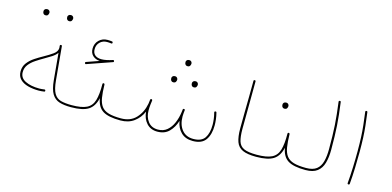

<svg xmlns="http://www.w3.org/2000/svg" viewBox="-67 -1091 3034 1486"><g transform="rotate(15 1450.0 -347.5)"><path d="M88.9 -181.2Q88.9 -220.2 110.6 -249Q132.3 -277.8 165.3 -299.6Q198.2 -321.3 231.9 -339.8Q271 -361.3 301 -382.8Q331.1 -404.3 332 -432.6L330.6 -449.7Q329.6 -458 337.9 -459Q346.2 -460 347.2 -451.7L371.6 -184.6Q377.9 -114.7 397 -82Q416 -49.3 450.4 -39.8Q484.9 -30.3 536.6 -30.3H537.1Q545.4 -30.3 545.4 -22Q545.4 -13.7 537.1 -13.7H536.6Q481.4 -13.7 443.6 -25.4Q405.8 -37.1 383.8 -73.2Q361.8 -109.4 355 -182.6L335.4 -395.5Q321.3 -375.5 295.2 -358.4Q269 -341.3 239.3 -324.7Q207.5 -306.6 176.8 -286.1Q146 -265.6 126.2 -240Q106.4 -214.4 106.4 -179.7Q106.4 -133.8 150.4 -111.8Q194.3 -89.8 262.7 -89.8Q272.9 -89.8 282.7 -90.8Q292.5 -91.8 303.2 -93.3Q311.5 -94.2 312.5 -85.9Q313.5 -77.6 305.2 -76.7Q294.4 -75.2 284.2 -74.2Q273.9 -73.2 262.7 -73.2Q216.3 -73.2 176.5 -83.7Q136.7 -94.2 112.8 -118.2Q88.9 -142.1 88.9 -181.2ZM328.6 -681.2Q328.6 -689 334.7 -695.8Q340.8 -702.6 353 -702.6Q366.2 -702.6 372.6 -692.9Q376.5 -687 376.5 -680.2Q376.5 -671.4 371.1 -662.4Q365.7 -653.3 351.6 -653.3Q342.3 -653.3 337.2 -658.2Q332 -663.1 330.1 -669.4Q328.6 -674.8 328.6 -681.2ZM139.6 -677.7Q139.6 -685.5 145.8 -692.4Q151.9 -699.2 164.1 -699.2Q177.2 -699.2 183.6 -689.5Q187.5 -683.6 187.5 -676.8Q187.5 -668 182.1 -658.9Q176.8 -649.9 162.6 -649.9Q153.3 -649.9 148.2 -654.8Q143.1 -659.7 141.1 -666Q139.6 -671.4 139.6 -677.7Z M554.2 -371.1Q551.3 -378.9 558.6 -381.8L659.2 -417Q625 -419.4 603.3 -439.7Q581.5 -460 581.5 -495.6Q581.5 -536.6 608.9 -563.5Q636.2 -590.3 677.2 -590.3Q684.6 -590.3 695.3 -589.6Q706.1 -588.9 712.9 -587.9Q719.7 -586.9 719.7 -579.6Q719.7 -569.3 710 -571.3Q704.6 -572.3 694.3 -573Q684.1 -573.7 677.2 -573.7Q643.1 -573.7 620.6 -551.8Q598.1 -529.8 598.1 -495.6Q598.1 -464.4 616.9 -448.7Q635.7 -433.1 668.5 -433.1Q704.1 -433.1 756.8 -450.7Q764.2 -453.1 767.1 -445.3Q769.5 -437 762.2 -435.1L564.5 -366.2Q557.1 -363.3 554.2 -371.1ZM528.3 -22Q528.3 -30.3 537.1 -30.3Q616.7 -30.3 657.5 -50.3Q698.2 -70.3 712.6 -118.4Q727.1 -166.5 726.1 -249.5Q726.1 -258.3 735.4 -258.3Q742.7 -257.3 742.7 -250Q743.7 -188 750.7 -145.8Q757.8 -103.5 776.9 -78.1Q795.9 -52.7 833.3 -41.5Q870.6 -30.3 932.6 -30.3H933.1Q941.4 -30.3 941.4 -22Q941.4 -13.7 933.1 -13.7H932.6Q836.9 -13.7 792 -41.7Q747.1 -69.8 735.4 -139.2Q720.2 -71.3 675.8 -42.5Q631.3 -13.7 537.1 -13.7Q528.3 -13.7 528.3 -22Z M924.8 -22Q924.8 -30.3 933.1 -30.3Q1008.8 -30.3 1052.7 -77.4Q1096.7 -124.5 1109.9 -194.8Q1111.3 -208 1114.3 -228.5Q1114.7 -232.4 1118.2 -234.4Q1118.2 -234.4 1118.2 -234.4Q1119.1 -234.9 1119.6 -234.9Q1120.1 -235.4 1120.6 -235.4Q1122.1 -235.8 1122.1 -235.4Q1122.6 -235.4 1123 -235.4Q1130.9 -234.4 1130.9 -226.6V-226.1V-225.6V-224.1Q1129.4 -209 1127 -194.8Q1124 -171.4 1124 -145Q1124 -92.3 1152.1 -56.4Q1180.2 -20.5 1231.4 -20.5Q1274.9 -20.5 1304.4 -45.4Q1334 -70.3 1351.3 -111.1Q1368.7 -151.9 1375 -199.7Q1376 -209 1377.4 -219.7Q1378.4 -228 1386.7 -227.1Q1395.5 -226.1 1394 -217.8Q1393.1 -206.5 1391.6 -195.8Q1390.1 -181.6 1390.1 -169.4Q1390.1 -103 1422.9 -62.3Q1455.6 -21.5 1514.6 -21.5Q1580.1 -21.5 1606 -60.1Q1631.8 -98.6 1631.8 -165.5Q1631.8 -186.5 1628.9 -210.4Q1626 -234.4 1619.1 -261.2Q1617.2 -269 1624.5 -271Q1633.3 -273.9 1635.7 -265.1Q1642.6 -237.8 1645.5 -212.9Q1648.4 -188 1648.4 -165.5Q1648.4 -92.8 1617.7 -48.8Q1586.9 -4.9 1514.6 -4.9Q1455.6 -4.9 1420.7 -39.1Q1385.7 -73.2 1376.5 -128.9Q1359.9 -75.2 1325 -39.6Q1290 -3.9 1231.4 -3.9Q1176.3 -3.9 1144 -40.5Q1111.8 -77.1 1107.9 -131.3Q1085.4 -79.1 1041.5 -46.4Q997.6 -13.7 933.1 -13.7Q924.8 -13.7 924.8 -22ZM1303.2 -581.5Q1303.2 -589.4 1309.3 -596.2Q1315.4 -603 1327.6 -603Q1340.8 -603 1347.2 -593.3Q1351.1 -587.4 1351.1 -580.6Q1351.1 -571.8 1345.7 -562.7Q1340.3 -553.7 1326.2 -553.7Q1316.9 -553.7 1311.8 -558.6Q1306.6 -563.5 1304.7 -569.8Q1303.2 -575.2 1303.2 -581.5ZM1393.1 -436Q1393.1 -443.8 1399.2 -450.7Q1405.3 -457.5 1417.5 -457.5Q1430.7 -457.5 1437 -447.8Q1440.9 -441.9 1440.9 -435.1Q1440.9 -426.3 1435.5 -417.2Q1430.2 -408.2 1416 -408.2Q1406.7 -408.2 1401.6 -413.1Q1396.5 -418 1394.5 -424.3Q1393.1 -429.7 1393.1 -436ZM1229 -432.6Q1229 -440.4 1235.1 -447.3Q1241.2 -454.1 1253.4 -454.1Q1266.6 -454.1 1272.9 -444.3Q1276.9 -438.5 1276.9 -431.6Q1276.9 -422.9 1271.5 -413.8Q1266.1 -404.8 1252 -404.8Q1242.7 -404.8 1237.5 -409.7Q1232.4 -414.6 1230.5 -420.9Q1229 -426.3 1229 -432.6Z M1845.2 -194.3Q1845.2 -251.5 1846.2 -316.7Q1847.2 -381.8 1848.1 -448.5Q1849.1 -515.1 1849.1 -575.7Q1849.1 -584 1857.4 -584Q1865.7 -584 1865.7 -575.7Q1865.7 -484.4 1864.3 -382.3Q1862.8 -280.3 1862.8 -194.3Q1862.8 -131.8 1874 -95.9Q1885.3 -60.1 1918.9 -45.2Q1952.6 -30.3 2019.5 -30.3H2020Q2028.3 -30.3 2028.3 -22Q2028.3 -13.7 2020 -13.7H2019.5Q1949.7 -13.7 1911.9 -30.8Q1874 -47.9 1859.6 -87.6Q1845.2 -127.4 1845.2 -194.3Z M2011.2 -22Q2011.2 -30.3 2020 -30.3Q2099.6 -30.3 2140.4 -50.3Q2181.2 -70.3 2195.6 -118.4Q2210 -166.5 2209 -249.5Q2209 -258.3 2218.3 -258.3Q2225.6 -257.3 2225.6 -250Q2226.6 -188 2233.6 -145.8Q2240.7 -103.5 2259.8 -78.1Q2278.8 -52.7 2316.2 -41.5Q2353.5 -30.3 2415.5 -30.3H2416Q2424.3 -30.3 2424.3 -22Q2424.3 -13.7 2416 -13.7H2415.5Q2319.8 -13.7 2274.9 -41.7Q2230 -69.8 2218.3 -139.2Q2203.1 -71.3 2158.7 -42.5Q2114.3 -13.7 2020 -13.7Q2011.2 -13.7 2011.2 -22ZM2113.3 -458Q2113.3 -465.8 2119.4 -472.7Q2125.5 -479.5 2137.7 -479.5Q2150.9 -479.5 2157.2 -469.7Q2161.1 -463.9 2161.1 -457Q2161.1 -448.2 2155.8 -439.2Q2150.4 -430.2 2136.2 -430.2Q2127 -430.2 2121.8 -435.1Q2116.7 -439.9 2114.7 -446.3Q2113.3 -451.7 2113.3 -458Z M2407.7 -22Q2407.7 -30.3 2416 -30.3Q2470.7 -30.3 2499.8 -53.2Q2528.8 -76.2 2539.8 -118.2Q2550.8 -160.2 2550.8 -216.8Q2550.8 -274.9 2549.8 -320.8Q2548.8 -366.7 2546.1 -408.4Q2543.5 -450.2 2538.8 -493.9Q2534.2 -537.6 2527.3 -590.3Q2526.4 -598.6 2534.7 -599.6Q2543 -600.6 2543.9 -592.3Q2550.8 -539.6 2555.7 -495.6Q2560.5 -451.7 2563.2 -409.7Q2565.9 -367.7 2567.1 -321.3Q2568.4 -274.9 2568.4 -216.8Q2568.4 -156.2 2555.4 -110.4Q2542.5 -64.5 2509.3 -39.1Q2476.1 -13.7 2416 -13.7Q2407.7 -13.7 2407.7 -22Z M2746.6 -568.4Q2745.6 -576.7 2753.9 -577.6Q2762.2 -578.6 2763.2 -570.3Q2771 -511.7 2775.9 -465.8Q2780.8 -419.9 2783 -371.8Q2785.2 -323.7 2785.2 -259.3Q2785.2 -198.7 2783 -129.9Q2780.8 -61 2775.4 0Q2774.4 8.8 2766.1 7.8Q2757.3 6.8 2758.3 -1Q2763.7 -61 2766.1 -129.9Q2768.6 -198.7 2768.6 -259.3Q2768.6 -323.2 2766.4 -370.8Q2764.2 -418.5 2759.3 -464.1Q2754.4 -509.8 2746.6 -568.4Z"/></g></svg>

Font: Mikhak Thin
Style: Regular
Weight: 100
Designer: Amin Abedi
Version: Version 3.3